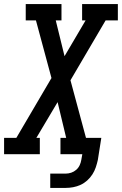

<svg xmlns="http://www.w3.org/2000/svg" viewBox="-44 -755 597 940"><path d="M202 165V95H277Q291 95 304.5 90.5Q318 86 329 76.5Q340 67 346 54Q352 41 354 28L359 0H252V-80H280L238 -255L134 -80H151V0H-24V-80H36L208 -373L132 -655H82V-735H257V-655H229L272 -480L375 -655H358V-735H533V-655H473L301 -362L377 -80H452L435 28Q431 46 425 64Q419 82 408.5 98.5Q398 115 383 128.5Q368 142 350.5 150Q333 158 314.5 161.5Q296 165 277 165Z"/></svg>

Font: Iosevka Slab Medium
Style: Italic
Weight: 500
Italic angle: -9°
Monospace: yes
Designer: Belleve Invis
Foundry: Belleve Invis
Version: Version 11.1.0; ttfautohint (v1.8.3)